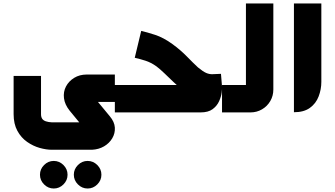

<svg xmlns="http://www.w3.org/2000/svg" viewBox="-20 -644 1921 1100"><path d="M288 436Q256 436 232.5 412.5Q209 389 209 357Q209 325 232.5 301.5Q256 278 288 278Q320 278 343.5 301.5Q367 325 367 357Q367 389 343.5 412.5Q320 436 288 436ZM482 436Q450 436 426.5 412.5Q403 389 403 357Q403 325 426.5 301.5Q450 278 482 278Q514 278 537.5 301.5Q561 325 561 357Q561 389 537.5 412.5Q514 436 482 436Z M277 214Q245 214 207.5 203.5Q170 193 135.5 169Q101 145 79.5 105.5Q58 66 58 10V-209H215V10Q215 26 221.5 36Q228 46 242.5 51Q257 56 278 57H456Q452 60 450 63Q448 66 444 69L379 -10Q351 -45 346.5 -81.5Q342 -118 358 -148.5Q374 -179 405 -198Q436 -217 477 -217H638V-60H522Q524 -64 525 -68Q526 -72 528 -76L609 22Q636 54 638 87Q640 120 623 148.5Q606 177 576 194.5Q546 212 507 214Z M638 0V-157H1012Q1011 -154 1010 -150.5Q1009 -147 1008 -143Q1000 -151 990.5 -159Q981 -167 972 -176Q947 -200 921.5 -224.5Q896 -249 876 -264Q845 -286 814 -296Q783 -306 752 -313L789 -467Q820 -460 868 -444.5Q916 -429 967 -392Q1014 -358 1050.5 -320.5Q1087 -283 1114 -258Q1143 -234 1161.5 -226Q1180 -218 1198.5 -219Q1217 -220 1246 -221L1252 -148Q1253 -137 1250 -113.5Q1247 -90 1235 -63.5Q1223 -37 1198 -18.5Q1173 0 1129 0Z M1252 0V-157H1407Q1403 -153 1398.5 -148.5Q1394 -144 1389 -139V-624H1546V-131Q1546 -95 1528.5 -65Q1511 -35 1481 -17.5Q1451 0 1415 0Z M1664 -1V-624H1821V-175Q1821 -132 1805.5 -91.5Q1790 -51 1755.5 -26Q1721 -1 1664 -1Z"/></svg>

Font: Mada ExtraBold
Style: Regular
Weight: 800
Designer: Khaled Hosny
Version: Version 1.5